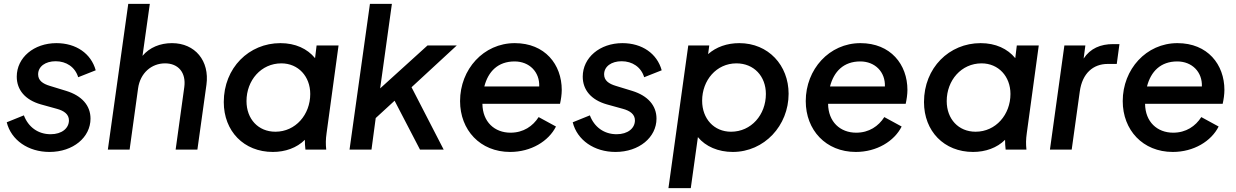

<svg xmlns="http://www.w3.org/2000/svg" viewBox="-20 -777 6420 997"><path d="M237 12C360 12 450 -64 450 -161C450 -229 405 -280 324 -305L239 -331C202 -342 178 -359 178 -391C178 -432 216 -459 269 -459C324 -459 370 -429 386 -376L477 -412C453 -499 375 -553 273 -553C156 -553 67 -478 67 -379C67 -310 111 -258 192 -235L275 -212C312 -202 338 -184 338 -152C338 -111 301 -80 243 -80C178 -80 127 -117 104 -178L15 -142C38 -49 127 12 237 12Z M540 0H653L697 -318C708 -398 767 -448 837 -448C906 -448 947 -400 937 -325L892 0H1005L1052 -337C1069 -461 993 -553 873 -553C812 -553 757 -531 720 -487L758 -757H646Z M1397 12C1461 12 1521 -9 1563 -51C1563 -33 1564 -18 1566 0H1674C1671 -29 1671 -52 1676 -87L1738 -541H1624L1616 -475C1576 -524 1514 -553 1436 -553C1273 -553 1142 -425 1142 -247C1142 -96 1246 12 1397 12ZM1260 -252C1260 -360 1336 -448 1441 -448C1529 -448 1591 -380 1591 -289C1591 -182 1515 -93 1410 -93C1321 -93 1260 -159 1260 -252Z M1795 0H1909L1931 -164L2029 -254L2161 0H2284L2117 -324L2352 -541H2200L1954 -318L2015 -757H1901Z M2629 12C2738 12 2829 -44 2867 -120L2777 -169C2747 -122 2698 -88 2631 -88C2548 -88 2486 -144 2485 -238H2888C2893 -260 2897 -287 2897 -310C2897 -442 2810 -553 2653 -553C2491 -553 2369 -417 2369 -252C2369 -102 2473 12 2629 12ZM2495 -328C2515 -406 2566 -458 2652 -458C2729 -458 2783 -403 2780 -328Z M3176 12C3299 12 3389 -64 3389 -161C3389 -229 3344 -280 3263 -305L3178 -331C3141 -342 3117 -359 3117 -391C3117 -432 3155 -459 3208 -459C3263 -459 3309 -429 3325 -376L3416 -412C3392 -499 3314 -553 3212 -553C3095 -553 3006 -478 3006 -379C3006 -310 3050 -258 3131 -235L3214 -212C3251 -202 3277 -184 3277 -152C3277 -111 3240 -80 3182 -80C3117 -80 3066 -117 3043 -178L2954 -142C2977 -49 3066 12 3176 12Z M3451 200H3567L3604 -65C3644 -16 3710 12 3785 12C3949 12 4075 -125 4075 -290C4075 -438 3970 -553 3819 -553C3755 -553 3699 -533 3657 -496L3663 -541H3554ZM3626 -254C3626 -360 3700 -448 3804 -448C3895 -448 3957 -381 3957 -289C3957 -181 3881 -93 3776 -93C3688 -93 3626 -160 3626 -254Z M4424 12C4533 12 4624 -44 4662 -120L4572 -169C4542 -122 4493 -88 4426 -88C4343 -88 4281 -144 4280 -238H4683C4688 -260 4692 -287 4692 -310C4692 -442 4605 -553 4448 -553C4286 -553 4164 -417 4164 -252C4164 -102 4268 12 4424 12ZM4290 -328C4310 -406 4361 -458 4447 -458C4524 -458 4578 -403 4575 -328Z M5033 12C5097 12 5157 -9 5199 -51C5199 -33 5200 -18 5202 0H5310C5307 -29 5307 -52 5312 -87L5374 -541H5260L5252 -475C5212 -524 5150 -553 5072 -553C4909 -553 4778 -425 4778 -247C4778 -96 4882 12 5033 12ZM4896 -252C4896 -360 4972 -448 5077 -448C5165 -448 5227 -380 5227 -289C5227 -182 5151 -93 5046 -93C4957 -93 4896 -159 4896 -252Z M5432 0H5545L5587 -302C5600 -397 5657 -445 5732 -445H5779L5793 -548H5760C5695 -548 5642 -526 5607 -473L5616 -541H5507Z M6070 12C6179 12 6270 -44 6308 -120L6218 -169C6188 -122 6139 -88 6072 -88C5989 -88 5927 -144 5926 -238H6329C6334 -260 6338 -287 6338 -310C6338 -442 6251 -553 6094 -553C5932 -553 5810 -417 5810 -252C5810 -102 5914 12 6070 12ZM5936 -328C5956 -406 6007 -458 6093 -458C6170 -458 6224 -403 6221 -328Z"/></svg>

Font: Mluvka SemiBold
Style: Italic
Weight: 600
Italic angle: -8°
Designer: Modified by Jiří Krblich, Original typeface by Gumpita Rahayu
Foundry: Gumpita Rahayu & Jiří Krblich
Version: Version 2.000;Glyphs 3.1.1 (3134)